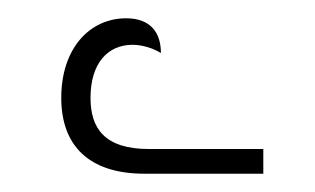

<svg xmlns="http://www.w3.org/2000/svg" viewBox="-20 -802 344 210"><path d="M138 -612H268V-639H143C94 -639 79 -662 79 -695C79 -733 98 -753 125 -753C136 -753 148 -749 156 -744C156 -767 144 -782 118 -782C78 -782 47 -749 47 -695C47 -643 77 -612 138 -612Z"/></svg>

Font: Noto Serif Armenian ExtraCondensed ExtraLight
Style: Regular
Weight: 200
Width: 2
Designer: Monotype Design Team
Foundry: Monotype Imaging Inc.
Version: Version 2.008